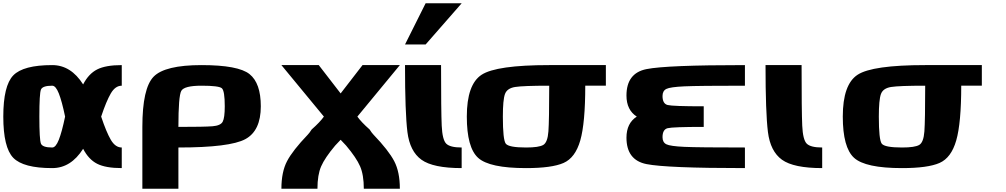

<svg xmlns="http://www.w3.org/2000/svg" viewBox="-20 -1020 6102 1165"><path d="M718.8 -125V0Q621.1 0 569.3 -26.4Q517.6 -52.7 484.4 -117.2Q410.2 0 296.9 0Q121.1 0 60.5 -62.5Q0 -125 0 -312.5Q0 -500 60.5 -562.5Q121.1 -625 296.9 -625Q410.2 -625 484.4 -507.8Q517.6 -572.3 569.3 -598.6Q621.1 -625 718.8 -625V-500Q679.7 -500 652.3 -453.1Q625 -406.2 593.8 -312.5Q625 -218.8 652.3 -171.9Q679.7 -125 718.8 -125ZM296.9 -500Q238.3 -500 228.5 -476.6Q218.8 -453.1 218.8 -312.5Q218.8 -171.9 228.5 -148.4Q238.3 -125 296.9 -125Q318.4 -125 336.9 -171.9Q355.5 -218.8 375 -312.5Q355.5 -406.2 336.9 -453.1Q318.4 -500 296.9 -500Z M1343.8 -375Q1343.8 -468.8 1326.2 -484.4Q1308.6 -500 1203.1 -500Q1097.7 -500 1080.1 -468.8Q1062.5 -437.5 1062.5 -250Q1220.7 -250 1269.5 -253.9Q1318.4 -257.8 1331.1 -281.2Q1343.8 -304.7 1343.8 -375ZM1562.5 -375Q1562.5 -226.6 1468.8 -175.8Q1375 -125 1062.5 -125V125H843.8V-250Q843.8 -484.4 912.1 -554.7Q980.5 -625 1203.1 -625Q1425.8 -625 1494.1 -570.3Q1562.5 -515.6 1562.5 -375Z M2046.9 -171.9Q2031.2 -156.2 2013.7 -136.7Q1951.2 -62.5 1928.7 -10.7Q1906.2 41 1906.2 125H1687.5Q1687.5 23.4 1721.7 -42Q1755.9 -107.4 1847.7 -203.1Q1857.4 -212.9 1871.1 -234.4Q1921.9 -279.3 1945.3 -312.5L1687.5 -625H1914.1L2046.9 -453.1L2179.7 -625H2406.2L2148.4 -312.5Q2171.9 -279.3 2222.7 -234.4Q2236.3 -212.9 2246.1 -203.1Q2337.9 -107.4 2372.1 -42Q2406.2 23.4 2406.2 125H2187.5Q2187.5 41 2165 -10.7Q2142.6 -62.5 2080.1 -136.7Q2062.5 -156.2 2046.9 -171.9Z M2656.2 -625Q2656.2 -343.8 2660.2 -257.8Q2664.1 -171.9 2687.5 -148.4Q2710.9 -125 2781.2 -125V0Q2607.8 0 2537.3 -50.8Q2466.8 -101.6 2452.1 -218.8Q2437.5 -335.9 2437.5 -625ZM2562.5 -750H2437.5L2562.5 -1000H2781.2Z M3171.9 -125Q3250 -125 3276.4 -140.6Q3302.7 -156.2 3307.6 -222.7Q3312.5 -289.1 3312.5 -500Q3154.3 -500 3105.5 -492.2Q3056.6 -484.4 3043.9 -449.2Q3031.2 -414.1 3031.2 -312.5Q3031.2 -171.9 3048.8 -148.4Q3066.4 -125 3171.9 -125ZM3656.2 -500H3531.2Q3531.2 -273.4 3501 -168Q3470.7 -62.5 3399.4 -31.2Q3328.1 0 3171.9 0Q2949.2 0 2880.9 -62.5Q2812.5 -125 2812.5 -312.5Q2812.5 -507.8 2902.3 -566.4Q2992.2 -625 3312.5 -625H3656.2Z M4500 -500Q4218.8 -500 4132.8 -496.1Q4046.9 -492.2 4023.4 -480.5Q4000 -468.8 4000 -437.5Q4000 -390.6 4031.2 -382.8Q4062.5 -375 4250 -375V-250Q4062.5 -250 4031.2 -242.2Q4000 -234.4 4000 -187.5Q4000 -156.2 4023.4 -144.5Q4046.9 -132.8 4132.8 -128.9Q4218.8 -125 4500 -125V0Q4023.4 0 3902.3 -24.4Q3781.2 -48.8 3781.2 -184.7Q3781.2 -272.5 3843.8 -312.5Q3781.2 -352.5 3781.2 -440.3Q3781.2 -576.2 3902.3 -600.6Q4023.4 -625 4500 -625Z M4843.8 -625Q4843.8 -343.8 4847.7 -257.8Q4851.6 -171.9 4875 -148.4Q4898.4 -125 4968.8 -125V0Q4795.3 0 4724.8 -50.8Q4654.3 -101.6 4639.6 -218.8Q4625 -335.9 4625 -625Z M5453.1 -125Q5531.2 -125 5557.6 -140.6Q5584 -156.2 5588.9 -222.7Q5593.8 -289.1 5593.8 -500Q5435.5 -500 5386.7 -492.2Q5337.9 -484.4 5325.2 -449.2Q5312.5 -414.1 5312.5 -312.5Q5312.5 -171.9 5330.1 -148.4Q5347.7 -125 5453.1 -125ZM5937.5 -500H5812.5Q5812.5 -273.4 5782.2 -168Q5752 -62.5 5680.7 -31.2Q5609.4 0 5453.1 0Q5230.5 0 5162.1 -62.5Q5093.8 -125 5093.8 -312.5Q5093.8 -507.8 5183.6 -566.4Q5273.4 -625 5593.8 -625H5937.5Z"/></svg>

Font: CraftyPE
Style: Regular
Weight: 400
Designer: Erek Butcher
Foundry: Haunted Coop
Version: Version 0.018;April 4, 2024;FontCreator 15.0.0.2962 64-bit